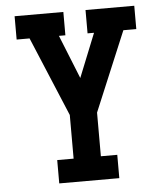

<svg xmlns="http://www.w3.org/2000/svg" viewBox="-53 -781 705 828"><g transform="rotate(-5 300.0 -367.5)"><path d="M170 0V-101H241V-290L151 -505L97 -634H41V-735H252V-634H224L300 -445L376 -634H348V-735H559V-634H503L359 -290V-101H430V0Z"/></g></svg>

Font: Iosevka Slab Extended
Style: Bold
Weight: 700
Width: 7
Monospace: yes
Designer: Belleve Invis
Foundry: Belleve Invis
Version: Version 11.1.0; ttfautohint (v1.8.3)